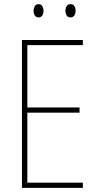

<svg xmlns="http://www.w3.org/2000/svg" viewBox="-20 -1000 472 927"><path d="M380 -93H86V-807H380V-782H112V-481H364V-456H112V-118H380ZM142 -948Q142 -960 148 -970Q154 -980 166 -980Q178 -980 184 -970.5Q190 -961 190 -948Q190 -934 184 -925Q178 -916 166 -916Q154 -916 148 -925.5Q142 -935 142 -948ZM296 -948Q296 -961 302 -970.5Q308 -980 320 -980Q333 -980 339 -971Q345 -962 345 -948Q345 -934 339 -925Q333 -916 320 -916Q308 -916 302 -925.5Q296 -935 296 -948Z"/></svg>

Font: Noto Sans Kannada UI Condensed Thin
Style: Regular
Weight: 100
Width: 3
Designer: Jelle Bosma - Monotype Design Team
Foundry: Monotype Imaging Inc.
Version: Version 2.005; ttfautohint (v1.8.4.7-5d5b)